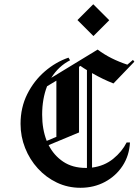

<svg xmlns="http://www.w3.org/2000/svg" viewBox="-20 -876 663 911"><path d="M423.3 -705 347.5 -780.8 422.5 -855.8 498.3 -780ZM361.7 15Q301.7 15 250 -9.6Q198.3 -34.2 159.6 -76.7Q120.8 -119.2 99.2 -173.8Q77.5 -228.3 77.5 -288.3Q77.5 -365.8 109.2 -429.2Q140.8 -492.5 192.5 -537.1Q244.2 -581.7 305 -602.5L312.5 -590Q257.5 -561.7 223.3 -506.7L443.3 -640.8Q474.2 -617.5 509.2 -600Q544.2 -582.5 584.2 -569.2L610.8 -591.7L617.5 -583.3L518.3 -480Q465.8 -500.8 416.7 -529.2V-80.8Q475 -88.3 517.1 -122.5Q559.2 -156.7 580.8 -200H596.7Q593.3 -137.5 561.7 -89.2Q530 -40.8 477.9 -12.9Q425.8 15 361.7 15ZM355 -247.5 210.8 -187.5Q235.8 -138.3 280 -108.8Q324.2 -79.2 387.5 -79.2Q390 -79.2 392.5 -79.2V-543.3Q376.7 -552.5 361.7 -563.3L355 -559.2ZM180 -331.7Q180 -262.5 201.7 -207.5L247.5 -226.7V-493.3L203.3 -466.7Q180 -406.7 180 -331.7Z"/></svg>

Font: Manufacturing Consent
Style: Regular
Weight: 400
Version: Version 3.000; ttfautohint (v1.8.4.7-5d5b)